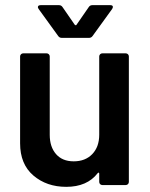

<svg xmlns="http://www.w3.org/2000/svg" viewBox="-20 -718 583 745"><path d="M377 -511H468Q473 -511 476.5 -507.5Q480 -504 480 -499V-12Q480 -7 476.5 -3.5Q473 0 468 0H377Q372 0 368.5 -3.5Q365 -7 365 -12V-44Q365 -47 363 -48Q361 -49 359 -46Q318 7 237 7Q161 7 109.5 -37Q58 -81 58 -162V-499Q58 -504 61.5 -507.5Q65 -511 70 -511H161Q166 -511 169.5 -507.5Q173 -504 173 -499V-195Q173 -148 197.5 -120Q222 -92 266 -92Q311 -92 338 -120Q365 -148 365 -195V-499Q365 -504 368.5 -507.5Q372 -511 377 -511ZM127 -690Q127 -698 138 -698H209Q218 -698 223 -690L270 -622Q272 -620 274 -620Q276 -620 277 -622L324 -690Q329 -698 338 -698H408Q418 -698 418 -691Q418 -688 415 -683L339 -578Q334 -571 325 -571H220Q211 -571 206 -578L130 -683Q127 -688 127 -690Z"/></svg>

Font: Barlow SemiBold
Style: Regular
Weight: 600
Designer: Jeremy Tribby
Foundry: Tribby Type
Version: Version 1.422